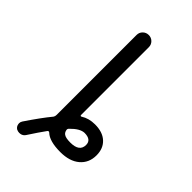

<svg xmlns="http://www.w3.org/2000/svg" viewBox="-253 -855 1006 1006"><g transform="rotate(45 250.0 -351.5)"><path d="M271.5 -130.9Q263.7 -124 266.6 -114.3Q269.5 -100.6 279.3 -93.8Q292 -84 327.1 -84Q394.5 -84 394.5 -133.8Q394.5 -172.9 343.8 -172.9Q311.5 -171.9 271.5 -130.9ZM168.9 -118.2Q173.8 -125 173.8 -135.7V-141.6V-728.5Q173.8 -747.1 187 -760.3Q200.2 -773.4 219.2 -773.4Q238.3 -773.4 251.5 -760.3Q264.6 -747.1 264.6 -728.5V-225.6Q264.6 -222.7 267.1 -221.2Q269.5 -219.7 272.5 -221.7Q305.7 -243.2 351.6 -243.2Q408.2 -243.2 439.9 -213.9Q471.7 -184.6 471.7 -133.8Q471.7 -78.1 432.6 -44.9Q393.6 -11.7 325.2 -11.7Q244.1 -11.7 211.9 -43Q205.1 -48.8 199.2 -42Q172.9 -5.9 134.8 52.7Q126 65.4 111.3 68.4Q106.4 69.3 101.6 69.3Q91.8 69.3 82 64.5Q69.3 56.6 66.4 42Q65.4 38.1 65.4 34.2Q65.4 24.4 71.3 15.6Q127 -67.4 168.9 -118.2Z"/></g></svg>

Font: Rounded-X Mgen+ 1m regular
Style: Regular
Weight: 400
Designer: [Source Han Sans]
Ryoko NISHIZUKA  (kana & ideographs); Paul D. Hunt (Latin, Greek & Cyrillic); Wenlong ZHANG  (bopomofo
Version: Version 1.059.20150602